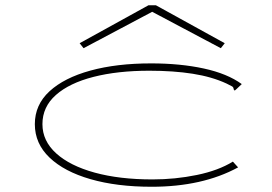

<svg xmlns="http://www.w3.org/2000/svg" viewBox="-20 -702 1040 733"><path d="M559 11Q426 11 325.5 -18Q225 -47 169 -100.5Q113 -154 113 -228Q113 -302 169 -353.5Q225 -405 325 -432.5Q425 -460 557 -460Q668 -460 758 -440.5Q848 -421 903 -381L884 -363L876 -356L872 -361Q872 -369 865.5 -372.5Q859 -376 845 -383Q789 -409 715.5 -420.5Q642 -432 550 -432Q429 -432 337 -408.5Q245 -385 193.5 -339.5Q142 -294 142 -228Q142 -164 194.5 -116.5Q247 -69 341.5 -43Q436 -17 562 -17Q649 -17 731.5 -34Q814 -51 869 -85L889 -63Q753 11 559 11ZM299 -518 284 -537 547 -682H575L838 -537L823 -518L561 -657Z"/></svg>

Font: Inconsolata UltraExpanded ExtraLight
Style: Regular
Weight: 200
Width: 9
Monospace: yes
Designer: Raph Levien, Cyreal, Brenton Simpson
Foundry: Raph Levien, Cyreal, Google
Version: Version 3.001; ttfautohint (v1.8.2.53-6de2)